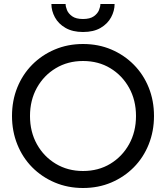

<svg xmlns="http://www.w3.org/2000/svg" viewBox="-20 -930 830 960"><path d="M237 -910H308Q308 -897 315 -879.5Q322 -862 341 -848.5Q360 -835 395 -835Q430 -835 449 -848.5Q468 -862 475 -879.5Q482 -897 482 -910H553Q553 -876 535.5 -843.5Q518 -811 483 -790.5Q448 -770 395 -770Q343 -770 307.5 -790.5Q272 -811 254.5 -843.5Q237 -876 237 -910ZM40 -350Q40 -427 66.5 -492.5Q93 -558 141 -606.5Q189 -655 254 -682.5Q319 -710 395 -710Q472 -710 536.5 -682.5Q601 -655 649 -606.5Q697 -558 723.5 -492.5Q750 -427 750 -350Q750 -274 723.5 -208Q697 -142 649 -93.5Q601 -45 536.5 -17.5Q472 10 395 10Q319 10 254 -17.5Q189 -45 141 -93.5Q93 -142 66.5 -208Q40 -274 40 -350ZM130 -350Q130 -271 164.5 -209Q199 -147 259 -111Q319 -75 395 -75Q472 -75 531.5 -111Q591 -147 625.5 -209Q660 -271 660 -350Q660 -429 625.5 -491Q591 -553 531.5 -589Q472 -625 395 -625Q319 -625 259 -589Q199 -553 164.5 -491Q130 -429 130 -350Z"/></svg>

Font: Jost*
Style: Regular
Weight: 400
Version: Version 3.7